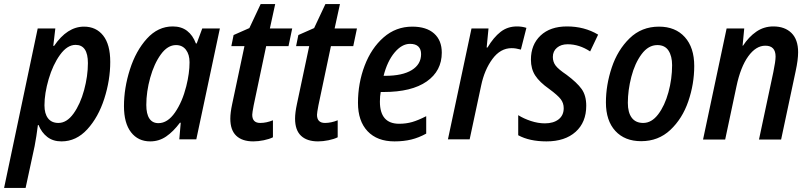

<svg xmlns="http://www.w3.org/2000/svg" viewBox="-59 -680 3954 937"><path d="M125 -541H211L201 -456H205Q269 -550 351 -550Q410 -550 444.5 -506.5Q479 -463 479 -378Q479 -289 450 -198.5Q421 -108 367 -49Q313 10 241 10Q200 10 172 -11.5Q144 -33 129 -70H126Q119 -14 110 33L66 237H-39ZM370 -372Q370 -461 310 -461Q269 -461 234 -412.5Q199 -364 178.5 -294Q158 -224 158 -166Q158 -125 175.5 -102.5Q193 -80 226 -80Q267 -80 300 -126Q333 -172 351.5 -240.5Q370 -309 370 -372Z M546 -162Q546 -250 575 -341Q604 -432 658 -491.5Q712 -551 784 -551Q826 -551 854 -529.5Q882 -508 897 -468H901L928 -541H1014L899 0H816L823 -81H819Q787 -38 752 -14Q717 10 674 10Q615 10 580.5 -34.5Q546 -79 546 -162ZM850 -259Q866 -323 866 -376Q866 -414 848.5 -437Q831 -460 800 -460Q759 -460 726 -414.5Q693 -369 674 -300.5Q655 -232 655 -168Q655 -124 670 -101.5Q685 -79 714 -79Q759 -79 795 -131Q831 -183 850 -259Z M1065 -101Q1065 -130 1074 -172L1134 -455H1070L1081 -509L1158 -543L1213 -660H1284L1258 -541H1367L1349 -455H1240L1179 -166Q1172 -129 1172 -120Q1172 -80 1211 -80Q1241 -80 1273 -93V-10Q1255 -1 1228 4.5Q1201 10 1177 10Q1123 10 1094 -17.5Q1065 -45 1065 -101Z M1381 -101Q1381 -130 1390 -172L1450 -455H1386L1397 -509L1474 -543L1529 -660H1600L1574 -541H1683L1665 -455H1556L1495 -166Q1488 -129 1488 -120Q1488 -80 1527 -80Q1557 -80 1589 -93V-10Q1571 -1 1544 4.5Q1517 10 1493 10Q1439 10 1410 -17.5Q1381 -45 1381 -101Z M1688 -178Q1688 -274 1720.5 -359.5Q1753 -445 1813 -497.5Q1873 -550 1953 -550Q2022 -550 2059.5 -516.5Q2097 -483 2097 -423Q2097 -334 2023.5 -282.5Q1950 -231 1813 -231H1799Q1795 -211 1795 -184Q1795 -76 1889 -76Q1923 -76 1952.5 -84.5Q1982 -93 2021 -113V-28Q1985 -8 1948 1Q1911 10 1866 10Q1782 10 1735 -39.5Q1688 -89 1688 -178ZM1821 -310Q1905 -310 1950.5 -338Q1996 -366 1996 -416Q1996 -440 1982.5 -453Q1969 -466 1942 -466Q1902 -466 1866.5 -423.5Q1831 -381 1813 -310Z M2242 -541H2325L2316 -448H2320Q2350 -498 2384 -524.5Q2418 -551 2464 -551Q2489 -551 2510 -544L2483 -438Q2458 -445 2438 -445Q2383 -445 2344 -392Q2305 -339 2289 -262L2233 0H2127Z M2470 -20V-118Q2497 -101 2532 -89.5Q2567 -78 2600 -78Q2642 -78 2667 -97.5Q2692 -117 2692 -152Q2692 -177 2677.5 -196Q2663 -215 2621 -246Q2574 -279 2553 -311.5Q2532 -344 2532 -389Q2532 -462 2579 -506.5Q2626 -551 2708 -551Q2793 -551 2860 -511L2821 -429Q2768 -464 2711 -464Q2679 -464 2659 -447Q2639 -430 2639 -402Q2639 -378 2652.5 -360Q2666 -342 2706 -315Q2757 -277 2779.5 -245.5Q2802 -214 2802 -164Q2802 -83 2750 -36.5Q2698 10 2608 10Q2525 10 2470 -20Z M2898 -180Q2898 -265 2926.5 -350.5Q2955 -436 3013.5 -493Q3072 -550 3157 -550Q3237 -550 3283 -499Q3329 -448 3329 -358Q3329 -270 3300 -185.5Q3271 -101 3212.5 -46Q3154 9 3070 9Q2990 9 2944 -41Q2898 -91 2898 -180ZM3221 -362Q3221 -406 3203.5 -433Q3186 -460 3149 -460Q3105 -460 3072 -415.5Q3039 -371 3022 -305Q3005 -239 3005 -178Q3005 -131 3024 -105.5Q3043 -80 3080 -80Q3121 -80 3153 -122Q3185 -164 3203 -229.5Q3221 -295 3221 -362Z M3487 -541H3573L3565 -457H3567Q3595 -500 3632 -525.5Q3669 -551 3715 -551Q3771 -551 3803.5 -519Q3836 -487 3836 -425Q3836 -388 3824 -333L3753 1H3645L3715 -328Q3726 -381 3726 -404Q3726 -457 3676 -457Q3630 -457 3592.5 -405Q3555 -353 3535 -258L3480 1H3372Z"/></svg>

Font: Noto Sans UI NarrowMedium
Style: Italic
Weight: 500
Width: 4
Italic angle: -12°
Designer: Monotype Design Team
Foundry: Monotype Imaging Inc.
Version: Version 1.001